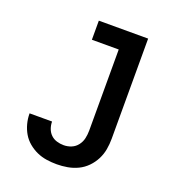

<svg xmlns="http://www.w3.org/2000/svg" viewBox="-135 -841 869 955"><g transform="rotate(20 300.0 -363.5)"><path d="M272 8Q245 8 218 4Q191 0 166.5 -11Q142 -22 121 -39.5Q100 -57 86.5 -80Q73 -103 66 -129.5Q59 -156 59 -183Q59 -183 59 -183.5Q59 -184 59 -184H178Q178 -184 178 -184Q178 -184 178 -184Q178 -165 184.5 -147Q191 -129 204 -116.5Q217 -104 235 -98.5Q253 -93 272 -93Q293 -93 312.5 -101Q332 -109 345 -126Q358 -143 362.5 -163.5Q367 -184 367 -205V-634H225V-735H486V-205Q486 -176 481 -148Q476 -120 463 -94.5Q450 -69 429.5 -48Q409 -27 383 -14.5Q357 -2 328.5 3Q300 8 272 8Z"/></g></svg>

Font: Iosevka Custom Extended
Style: Bold
Weight: 700
Width: 7
Monospace: yes
Designer: Belleve Invis
Foundry: Belleve Invis
Version: Version 11.2.4; ttfautohint (v1.8.4)